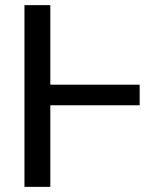

<svg xmlns="http://www.w3.org/2000/svg" viewBox="-20 -727 639 747"><path d="M523.4 -317.4V-397.5H160.2V-317.4ZM175.8 0V-707H75.2V0Z"/></svg>

Font: Pretendard Variable
Style: Regular
Weight: 400
Designer: Base glyphs from Inter by Rasmus Andersson; Hangeul glyphs from Noto Sans CJK(Source Han Sans) by Jang Soo-young and Kan
Foundry: Kil Hyung-jin
Version: Version 1.309;Glyphs 3.2 (3225)